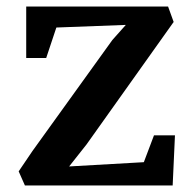

<svg xmlns="http://www.w3.org/2000/svg" viewBox="-20 -566 579 586"><path d="M510 -499 244 -125 191 -58 419 -71 450 -153H514L507 0H56L37 -43L79 -105L323 -444L364 -490L152 -482L121 -389H60V-546H493Z"/></svg>

Font: Martel
Style: Bold
Weight: 700
Designer: Dan Reynolds
Foundry: Dan Reynolds
Version: Version 1.001; ttfautohint (v1.1) -l 5 -r 5 -G 72 -x 0 -D la